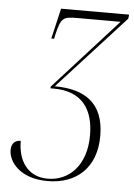

<svg xmlns="http://www.w3.org/2000/svg" viewBox="-52 -754 563 804"><g transform="rotate(5 229.0 -352.0)"><path d="M178 10C299 10 382 -63 382 -197C382 -336 300 -388 174 -388L456 -697L458 -714H172L142 -586H154L157 -602C175 -676 182 -681 244 -681H425L157 -385V-378H171C290 -378 339 -305 339 -196C339 -68 266 0 178 0C93 0 52 -65 52 -148C28 -148 13 -134 13 -106C13 -56 63 10 178 10Z"/></g></svg>

Font: Noto Serif Display ExtraCondensed ExtraLight
Style: Italic
Weight: 200
Width: 2
Italic angle: -12°
Designer: Monotype Design Team
Foundry: Monotype Imaging Inc.
Version: Version 2.009